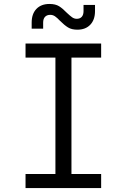

<svg xmlns="http://www.w3.org/2000/svg" viewBox="-20 -950 640 970"><path d="M491 0H109V-71H260V-659H109V-730H491V-659H341V-71H491ZM283 -845Q269 -860 258 -867.5Q247 -875 234 -875Q217 -875 207.5 -865Q198 -855 198 -836V-805H140V-836Q140 -880 164 -905Q188 -930 230 -930Q260 -930 278.5 -918.5Q297 -907 318 -885Q334 -870 344.5 -862.5Q355 -855 368 -855Q384 -855 393 -865Q402 -875 402 -894V-925H460V-894Q460 -850 436 -825Q412 -800 371 -800Q342 -800 323.5 -811.5Q305 -823 283 -845Z"/></svg>

Font: JetBrains Mono Semi Light
Style: Regular
Weight: 350
Monospace: yes
Designer: Philipp Nurullin, Konstantin Bulenkov
Foundry: JetBrains
Version: 2.002